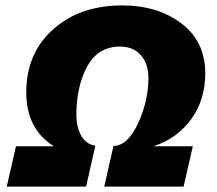

<svg xmlns="http://www.w3.org/2000/svg" viewBox="-20 -689 803 709"><path d="M738 -418Q738 -321 686.5 -249.5Q635 -178 547 -149H692L658 0H365L399 -150Q452 -151 490 -234Q528 -317 528 -400Q528 -454 500 -485.5Q472 -517 423 -517Q342 -517 302 -443.5Q262 -370 262 -265Q262 -222 279 -189.5Q296 -157 332 -151L298 0H5L39 -149H179Q77 -212 77 -348Q77 -492 176 -580.5Q275 -669 431 -669Q563 -669 650.5 -602Q738 -535 738 -418Z"/></svg>

Font: Elaine Sans ExtraBold
Style: Italic
Weight: 800
Italic angle: -13°
Designer: Wei Huang
Foundry: Wei Huang
Version: Version 2.001;December 24, 2019;FontCreator 12.0.0.2547 64-b